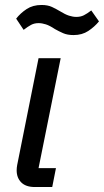

<svg xmlns="http://www.w3.org/2000/svg" viewBox="-20 -752 418 772"><path d="M120 0Q84 0 65.5 -18.5Q47 -37 47 -67Q47 -72 47.5 -77.5Q48 -83 49 -88L135 -518H224L135 -76H205L190 0ZM276 -611Q251 -611 234 -618.5Q217 -626 201 -635Q180 -649 164.5 -654Q149 -659 135 -659Q118 -659 105 -652Q92 -645 75 -632L45 -677Q62 -699 87 -715.5Q112 -732 147 -732Q172 -732 189 -724Q206 -716 221 -707Q242 -694 257.5 -689Q273 -684 287 -684Q304 -684 317 -690.5Q330 -697 347 -710L378 -666Q360 -644 335 -627.5Q310 -611 276 -611Z"/></svg>

Font: IBM Plex Sans Text
Style: Italic
Weight: 450
Italic angle: -11°
Designer: Mike Abbink, Paul van der Laan, Pieter van Rosmalen
Foundry: Bold Monday
Version: Version 3.005